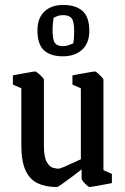

<svg xmlns="http://www.w3.org/2000/svg" viewBox="-20 -745 505 774"><path d="M210 9Q165 9 132.5 -6Q100 -21 83 -58Q66 -95 66 -160V-389L32 -404V-441Q32 -441 44.5 -443.5Q57 -446 74 -449Q91 -452 105 -454.5Q119 -457 122 -457Q125 -457 133.5 -450Q142 -443 149.5 -435Q157 -427 157 -424V-160Q157 -112 168.5 -92Q180 -72 194 -68.5Q208 -65 215 -65Q221 -65 236.5 -71.5Q252 -78 271 -87Q290 -96 306 -103V-389L272 -404V-441Q272 -441 284.5 -443.5Q297 -446 314 -449Q331 -452 345.5 -454.5Q360 -457 363 -457Q366 -457 374 -450Q382 -443 389.5 -435Q397 -427 397 -424V-59L431 -44V-7Q431 -7 418.5 -4.5Q406 -2 389.5 1Q373 4 358.5 6.5Q344 9 341 9Q338 9 330 2Q322 -5 315.5 -13Q309 -21 309 -24V-62Q293 -49 270.5 -32.5Q248 -16 230.5 -3.5Q213 9 210 9ZM233 -518Q184 -518 157.5 -542Q131 -566 131 -623Q131 -671 158.5 -698Q186 -725 235 -725Q285 -725 312.5 -701Q340 -677 340 -620Q340 -572 311.5 -545Q283 -518 233 -518ZM233 -559Q246 -559 256 -562.5Q266 -566 275 -570Q277 -578 278 -590.5Q279 -603 279 -619Q279 -659 268.5 -671.5Q258 -684 235 -684Q222 -684 213.5 -681Q205 -678 196 -673Q195 -665 193.5 -652.5Q192 -640 192 -624Q192 -584 201.5 -571.5Q211 -559 233 -559Z"/></svg>

Font: Grenze Gotisch
Style: Regular
Weight: 400
Designer: Renata Polastri
Foundry: Omnibus-Type
Version: Version 1.001